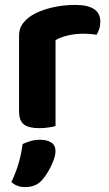

<svg xmlns="http://www.w3.org/2000/svg" viewBox="-20 -514 444 781"><path d="M205.9 -350.9V-226.4H57.5V-369.2Q57.5 -396.8 71.3 -416.4Q85.2 -436 109 -451.2Q141.8 -471.3 188.3 -482.6Q234.8 -494 286 -494Q388.1 -494 388.1 -425.9Q388.1 -409.8 383.6 -396Q379 -382.2 372.5 -372.4Q362.5 -374.4 348 -375.6Q333.6 -376.8 316.8 -376.8Q286.8 -376.8 257.1 -370Q227.4 -363.2 205.9 -350.9ZM57.5 -264 205.9 -261.1V-1.2Q196.4 1.5 178.4 4.4Q160.4 7.3 139.3 7.3Q97 7.3 77.3 -7.7Q57.5 -22.6 57.5 -62.2ZM151.6 217.7Q137.5 233.8 120 240.5Q102.5 247.1 82.4 247.1Q48.5 247.1 26.3 226.5Q45.6 186.2 56.5 147.3Q67.4 108.4 71.9 72Q86.2 65 104.6 59.7Q123 54.4 142.1 54.4Q170.2 54.4 188 65.3Q205.7 76.2 205.7 101.1Q205.7 117.1 197.2 139.8Q188.6 162.4 176.2 183.3Q163.8 204.2 151.6 217.7Z"/></svg>

Font: Baloo Paaji 2
Style: Regular
Weight: 400
Designer: Shuchita Grover, Noopur Datye and Ek Type
Foundry: Ek Type
Version: Version 1.700